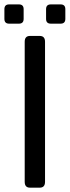

<svg xmlns="http://www.w3.org/2000/svg" viewBox="-31 -866 321 886"><path d="M107.4 0Q83 0 83 -26.9V-673.3Q83 -700.2 107.4 -700.2H152.3Q176.8 -700.2 176.8 -673.3V-26.9Q176.8 0 152.3 0ZM11.2 -756.8Q-10.7 -756.8 -10.7 -778.8V-823.7Q-10.7 -845.7 11.2 -845.7H56.2Q78.1 -845.7 78.1 -823.7V-778.8Q78.1 -756.8 56.2 -756.8ZM203.6 -756.8Q181.6 -756.8 181.6 -778.8V-823.7Q181.6 -845.7 203.6 -845.7H248.5Q270.5 -845.7 270.5 -823.7V-778.8Q270.5 -756.8 248.5 -756.8Z"/></svg>

Font: Istok Web
Style: Regular
Weight: 400
Designer: Andrey V. Panov
Foundry: Andrey V. Panov
Version: Version 1.0.2g